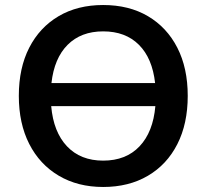

<svg xmlns="http://www.w3.org/2000/svg" viewBox="-20 -735 823 765"><path d="M391 10Q290 10 214 -35Q138 -80 96.5 -161.5Q55 -243 55 -353Q55 -464 96.5 -545Q138 -626 213.5 -670.5Q289 -715 391 -715Q494 -715 569.5 -670.5Q645 -626 686.5 -545Q728 -464 728 -353Q728 -242 686.5 -160.5Q645 -79 569 -34.5Q493 10 391 10ZM391 -95Q482 -95 536 -152Q590 -209 599 -312H184Q193 -209 247 -152Q301 -95 391 -95ZM185 -404H598Q587 -503 533.5 -556.5Q480 -610 391 -610Q303 -610 249.5 -556.5Q196 -503 185 -404Z"/></svg>

Font: Chiron GoRound TC M
Style: Regular
Weight: 500
Designer: Ryoko NISHIZUKA 西塚涼子 (kana, bopomofo & ideographs); Paul D. Hunt (Latin, Greek & Cyrillic); Sandoll Communications 산돌커뮤니
Foundry: Adobe
Version: Version 1.000;hotconv 1.1.1;makeotfexe 2.6.0